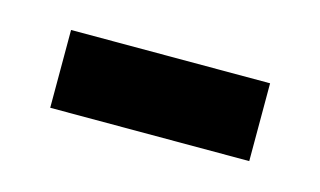

<svg xmlns="http://www.w3.org/2000/svg" viewBox="-31 -394 342 205"><g transform="rotate(15 140.0 -292.0)"><path d="M250 -335V-249H30V-335Z"/></g></svg>

Font: Mukta Medium
Style: Regular
Weight: 500
Designer: Girish Dalvi and Yashodeep Gholap
Foundry: Ek Type
Version: Version 2.538;PS 1.002;hotconv 16.6.51;makeotf.lib2.5.65220;